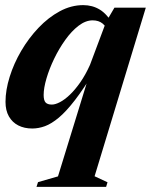

<svg xmlns="http://www.w3.org/2000/svg" viewBox="-20 -489 590 750"><path d="M206.5 200 334 -214H350.5Q307.5 -143 273 -98.2Q238.5 -53.5 209.8 -29.5Q181 -5.5 155.8 3.8Q130.5 13 106 13Q75 13 51.5 1Q28 -11 14.8 -34.2Q1.5 -57.5 1.5 -91Q1.5 -137 17.8 -189Q34 -241 63 -290.5Q92 -340 130.5 -380.5Q169 -421 213.5 -445Q258 -469 305 -469Q341 -469 369.8 -451.5Q398.5 -434 422 -393L404 -361.5Q396 -384.5 380.8 -397Q365.5 -409.5 342 -409.5Q314.5 -409.5 287 -388.5Q259.5 -367.5 235 -333.2Q210.5 -299 191.5 -259.5Q172.5 -220 161.5 -182.5Q150.5 -145 150.5 -118Q150.5 -97 158 -88.8Q165.5 -80.5 182.5 -80.5Q196 -80.5 214.2 -90Q232.5 -99.5 252.8 -118.8Q273 -138 293.5 -167.2Q314 -196.5 331.5 -235.5L394.5 -403.5L427 -459H549.5L349.5 199.5L400 223L394.5 241H122.5L128.5 222.5Z"/></svg>

Font: Newsreader 36pt
Style: Bold Italic
Weight: 700
Italic angle: -17°
Designer: Hugues Gentile
Foundry: Production Type
Version: Version 1.003